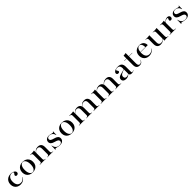

<svg xmlns="http://www.w3.org/2000/svg" viewBox="861 -3120 5705 5705"><g transform="rotate(-45 3713.0 -268.0)"><path d="M272.6 11.3Q208.1 11.3 159.3 -15.3Q110.5 -41.9 83.1 -90.3Q55.6 -138.7 55.6 -204Q55.6 -271.8 84.7 -322.2Q113.7 -372.6 165.7 -400Q217.7 -427.4 286.3 -427.4Q333.1 -427.4 370.6 -414.1Q408.1 -400.8 430.2 -377.8Q452.4 -354.8 452.4 -325Q452.4 -296.8 433.5 -278.6Q414.5 -260.5 385.5 -260.5Q363.7 -260.5 350.4 -271.8Q337.1 -283.1 337.1 -301.6Q337.1 -318.5 347.6 -331.9Q358.1 -345.2 368.5 -358.1Q379 -371 379 -384.7Q379 -399.2 361.7 -407.3Q344.4 -415.3 315.3 -415.3Q242.7 -415.3 201.2 -362.1Q159.7 -308.9 159.7 -216.1Q159.7 -121.8 200.4 -71.4Q241.1 -21 316.1 -21Q361.3 -21 397.6 -42.7Q433.9 -64.5 458.1 -110.5L465.3 -104.8Q440.3 -48.4 390.3 -18.5Q340.3 11.3 272.6 11.3Z M782.3 11.3Q715.3 11.3 664.5 -14.5Q613.7 -40.3 585.1 -89.1Q556.5 -137.9 556.5 -208.1Q556.5 -278.2 585.1 -327Q613.7 -375.8 664.5 -401.6Q715.3 -427.4 782.3 -427.4Q850 -427.4 900.8 -401.6Q951.6 -375.8 980.2 -327Q1008.9 -278.2 1008.9 -208.1Q1008.9 -138.7 980.2 -89.5Q951.6 -40.3 900.8 -14.5Q850 11.3 782.3 11.3ZM782.3 2.4Q836.3 2.4 870.6 -52.8Q904.8 -108.1 904.8 -208.1Q904.8 -308.1 870.6 -363.3Q836.3 -418.5 782.3 -418.5Q729 -418.5 694.8 -363.3Q660.5 -308.1 660.5 -208.1Q660.5 -108.1 694.8 -52.8Q729 2.4 782.3 2.4Z M1212.9 -2.4Q1179 -2.4 1150.4 -1.6Q1121.8 -0.8 1086.3 0V-8.9L1104 -10.5Q1137.1 -12.1 1150.4 -25.4Q1163.7 -38.7 1163.7 -70.2V-207.3H1262.1V-70.2Q1262.1 -38.7 1274.6 -25.4Q1287.1 -12.1 1319.4 -9.7L1332.3 -8.9V0Q1298.4 -0.8 1271 -1.6Q1243.5 -2.4 1212.9 -2.4ZM1163.7 -207.3V-337.9Q1163.7 -372.6 1150 -387.5Q1136.3 -402.4 1100 -405.6L1086.3 -407.3V-416.1Q1108.1 -414.5 1121 -414.1Q1133.9 -413.7 1150 -413.7Q1182.3 -413.7 1210.1 -416.5Q1237.9 -419.4 1262.1 -425V-416.1V-207.3ZM1472.6 -207.3V-294.4Q1472.6 -349.2 1450.4 -375.4Q1428.2 -401.6 1381.5 -401.6Q1335.5 -401.6 1301.2 -374.2Q1266.9 -346.8 1238.7 -287.1L1237.9 -292.7Q1268.5 -362.1 1312.5 -394.8Q1356.5 -427.4 1419.4 -427.4Q1494.4 -427.4 1532.3 -386.3Q1570.2 -345.2 1570.2 -264.5V-207.3ZM1521 -2.4Q1490.3 -2.4 1462.9 -1.6Q1435.5 -0.8 1401.6 0V-8.9L1414.5 -9.7Q1446.8 -12.1 1459.7 -25.4Q1472.6 -38.7 1472.6 -70.2V-207.3H1570.2V-70.2Q1570.2 -38.7 1583.5 -25.4Q1596.8 -12.1 1629.8 -10.5L1647.6 -8.9V0Q1612.1 -0.8 1583.5 -1.6Q1554.8 -2.4 1521 -2.4Z M1920.2 11.3Q1882.3 11.3 1854.8 4.4Q1827.4 -2.4 1808.1 -9.3Q1788.7 -16.1 1772.6 -16.1Q1748.4 -16.1 1737.1 10.5H1728.2Q1729.8 -8.9 1731 -30.2Q1732.3 -51.6 1732.3 -81.9Q1732.3 -112.1 1732.3 -157.3H1741.1Q1755.6 -79 1799.6 -38.7Q1843.5 1.6 1912.9 1.6Q1962.1 1.6 1988.3 -18.1Q2014.5 -37.9 2014.5 -74.2Q2014.5 -108.9 1984.3 -130.2Q1954 -151.6 1883.9 -170.2Q1808.9 -189.5 1774.2 -221.8Q1739.5 -254 1739.5 -303.2Q1739.5 -360.5 1779.4 -394Q1819.4 -427.4 1887.1 -427.4Q1921 -427.4 1948 -421Q1975 -414.5 1995.6 -407.7Q2016.1 -400.8 2030.6 -400.8Q2041.1 -400.8 2048 -406.5Q2054.8 -412.1 2059.7 -426.6H2068.5Q2066.9 -408.9 2066.1 -389.9Q2065.3 -371 2064.9 -346Q2064.5 -321 2065.3 -285.5H2056.5Q2041.1 -347.6 1999.2 -382.7Q1957.3 -417.7 1899.2 -417.7Q1857.3 -417.7 1834.3 -399.6Q1811.3 -381.5 1811.3 -347.6Q1811.3 -314.5 1839.9 -294.4Q1868.5 -274.2 1944.4 -254Q2018.5 -234.7 2052.4 -202.8Q2086.3 -171 2086.3 -121Q2086.3 -58.9 2041.9 -23.8Q1997.6 11.3 1920.2 11.3Z M2428.2 11.3Q2361.3 11.3 2310.5 -14.5Q2259.7 -40.3 2231 -89.1Q2202.4 -137.9 2202.4 -208.1Q2202.4 -278.2 2231 -327Q2259.7 -375.8 2310.5 -401.6Q2361.3 -427.4 2428.2 -427.4Q2496 -427.4 2546.8 -401.6Q2597.6 -375.8 2626.2 -327Q2654.8 -278.2 2654.8 -208.1Q2654.8 -138.7 2626.2 -89.5Q2597.6 -40.3 2546.8 -14.5Q2496 11.3 2428.2 11.3ZM2428.2 2.4Q2482.3 2.4 2516.5 -52.8Q2550.8 -108.1 2550.8 -208.1Q2550.8 -308.1 2516.5 -363.3Q2482.3 -418.5 2428.2 -418.5Q2375 -418.5 2340.7 -363.3Q2306.5 -308.1 2306.5 -208.1Q2306.5 -108.1 2340.7 -52.8Q2375 2.4 2428.2 2.4Z M2858.9 -2.4Q2825 -2.4 2796.4 -1.6Q2767.7 -0.8 2732.3 0V-8.9L2750 -10.5Q2783.1 -12.1 2796.4 -25.4Q2809.7 -38.7 2809.7 -70.2V-207.3H2908.1V-70.2Q2908.1 -38.7 2920.6 -25.4Q2933.1 -12.1 2965.3 -9.7L2978.2 -8.9V0Q2944.4 -0.8 2916.9 -1.6Q2889.5 -2.4 2858.9 -2.4ZM2809.7 -207.3V-337.9Q2809.7 -372.6 2796 -387.5Q2782.3 -402.4 2746 -405.6L2732.3 -407.3V-416.1Q2754 -414.5 2766.9 -414.1Q2779.8 -413.7 2796 -413.7Q2828.2 -413.7 2856 -416.5Q2883.9 -419.4 2908.1 -425V-416.1V-207.3ZM3112.9 -207.3V-293.5Q3112.9 -348.4 3091.1 -375Q3069.4 -401.6 3024.2 -401.6Q2979 -401.6 2945.6 -373.8Q2912.1 -346 2884.7 -286.3L2883.1 -292.7Q2912.9 -361.3 2957.3 -394.4Q3001.6 -427.4 3063.7 -427.4Q3136.3 -427.4 3173.8 -386.7Q3211.3 -346 3211.3 -266.9V-207.3ZM3162.1 -2.4Q3130.6 -2.4 3103.6 -1.6Q3076.6 -0.8 3041.9 0V-8.9L3055.6 -9.7Q3087.1 -12.1 3100 -25.4Q3112.9 -38.7 3112.9 -70.2V-207.3H3211.3V-70.2Q3211.3 -38.7 3223.8 -25.4Q3236.3 -12.1 3268.5 -9.7L3281.5 -8.9V0Q3247.6 -0.8 3220.6 -1.6Q3193.5 -2.4 3162.1 -2.4ZM3416.1 -207.3V-293.5Q3416.1 -348.4 3394 -375Q3371.8 -401.6 3326.6 -401.6Q3280.6 -401.6 3245.6 -376.2Q3210.5 -350.8 3180.6 -296L3179 -304Q3210.5 -366.1 3256 -396.8Q3301.6 -427.4 3366.9 -427.4Q3439.5 -427.4 3477 -386.7Q3514.5 -346 3514.5 -266.9V-207.3ZM3465.3 -2.4Q3433.9 -2.4 3406.5 -1.6Q3379 -0.8 3345.2 0V-8.9L3358.9 -9.7Q3390.3 -12.1 3403.2 -25.4Q3416.1 -38.7 3416.1 -70.2V-207.3H3513.7V-70.2Q3513.7 -38.7 3527.4 -25.4Q3541.1 -12.1 3573.4 -10.5L3591.1 -8.9V0Q3555.6 -0.8 3527 -1.6Q3498.4 -2.4 3465.3 -2.4Z M3775 -2.4Q3741.1 -2.4 3712.5 -1.6Q3683.9 -0.8 3648.4 0V-8.9L3666.1 -10.5Q3699.2 -12.1 3712.5 -25.4Q3725.8 -38.7 3725.8 -70.2V-207.3H3824.2V-70.2Q3824.2 -38.7 3836.7 -25.4Q3849.2 -12.1 3881.5 -9.7L3894.4 -8.9V0Q3860.5 -0.8 3833.1 -1.6Q3805.6 -2.4 3775 -2.4ZM3725.8 -207.3V-337.9Q3725.8 -372.6 3712.1 -387.5Q3698.4 -402.4 3662.1 -405.6L3648.4 -407.3V-416.1Q3670.2 -414.5 3683.1 -414.1Q3696 -413.7 3712.1 -413.7Q3744.4 -413.7 3772.2 -416.5Q3800 -419.4 3824.2 -425V-416.1V-207.3ZM4029 -207.3V-293.5Q4029 -348.4 4007.3 -375Q3985.5 -401.6 3940.3 -401.6Q3895.2 -401.6 3861.7 -373.8Q3828.2 -346 3800.8 -286.3L3799.2 -292.7Q3829 -361.3 3873.4 -394.4Q3917.7 -427.4 3979.8 -427.4Q4052.4 -427.4 4089.9 -386.7Q4127.4 -346 4127.4 -266.9V-207.3ZM4078.2 -2.4Q4046.8 -2.4 4019.8 -1.6Q3992.7 -0.8 3958.1 0V-8.9L3971.8 -9.7Q4003.2 -12.1 4016.1 -25.4Q4029 -38.7 4029 -70.2V-207.3H4127.4V-70.2Q4127.4 -38.7 4139.9 -25.4Q4152.4 -12.1 4184.7 -9.7L4197.6 -8.9V0Q4163.7 -0.8 4136.7 -1.6Q4109.7 -2.4 4078.2 -2.4ZM4332.3 -207.3V-293.5Q4332.3 -348.4 4310.1 -375Q4287.9 -401.6 4242.7 -401.6Q4196.8 -401.6 4161.7 -376.2Q4126.6 -350.8 4096.8 -296L4095.2 -304Q4126.6 -366.1 4172.2 -396.8Q4217.7 -427.4 4283.1 -427.4Q4355.6 -427.4 4393.1 -386.7Q4430.6 -346 4430.6 -266.9V-207.3ZM4381.5 -2.4Q4350 -2.4 4322.6 -1.6Q4295.2 -0.8 4261.3 0V-8.9L4275 -9.7Q4306.5 -12.1 4319.4 -25.4Q4332.3 -38.7 4332.3 -70.2V-207.3H4429.8V-70.2Q4429.8 -38.7 4443.5 -25.4Q4457.3 -12.1 4489.5 -10.5L4507.3 -8.9V0Q4471.8 -0.8 4443.1 -1.6Q4414.5 -2.4 4381.5 -2.4Z M4857.3 -207.3V-299.2Q4857.3 -355.6 4829.4 -385.5Q4801.6 -415.3 4749.2 -415.3Q4718.5 -415.3 4698.4 -405.6Q4678.2 -396 4678.2 -381.5Q4678.2 -371 4686.7 -360.1Q4695.2 -349.2 4703.6 -336.7Q4712.1 -324.2 4712.1 -309.7Q4712.1 -293.5 4697.2 -282.7Q4682.3 -271.8 4658.1 -271.8Q4633.1 -271.8 4617.7 -286.3Q4602.4 -300.8 4602.4 -324.2Q4602.4 -354.8 4626.2 -377.8Q4650 -400.8 4690.7 -414.1Q4731.5 -427.4 4783.9 -427.4Q4875 -427.4 4915.3 -385.1Q4955.6 -342.7 4955.6 -254V-207.3ZM4707.3 11.3Q4649.2 11.3 4614.9 -16.1Q4580.6 -43.5 4580.6 -91.1Q4580.6 -129 4600.4 -152Q4620.2 -175 4651.6 -187.9Q4683.1 -200.8 4718.1 -208.9Q4753.2 -216.9 4785.1 -225Q4816.9 -233.1 4837.5 -246.4Q4858.1 -259.7 4858.9 -282.3L4859.7 -266.9Q4854.8 -246.8 4835.5 -234.7Q4816.1 -222.6 4790.7 -212.9Q4765.3 -203.2 4741.1 -190.7Q4716.9 -178.2 4700.8 -157.7Q4684.7 -137.1 4684.7 -102.4Q4684.7 -65.3 4704.4 -45.2Q4724.2 -25 4763.7 -25Q4793.5 -25 4817.3 -35.9Q4841.1 -46.8 4860.5 -71V-61.3Q4832.3 -25 4793.1 -6.9Q4754 11.3 4707.3 11.3ZM4955.6 -44.4Q4955.6 -25.8 4962.5 -16.9Q4969.4 -8.1 4984.7 -8.1Q4996.8 -8.1 5009.3 -12.9Q5021.8 -17.7 5037.1 -28.2L5041.1 -21Q5018.5 -4 4996 3.6Q4973.4 11.3 4944.4 11.3Q4900.8 11.3 4879 -6Q4857.3 -23.4 4857.3 -58.9V-207.3H4955.6Z M5275 11.3Q5207.3 11.3 5173.4 -27Q5139.5 -65.3 5139.5 -143.5V-207.3H5237.9V-107.3Q5237.9 -58.1 5255.6 -35.5Q5273.4 -12.9 5307.3 -12.9Q5341.9 -12.9 5364.1 -33.1Q5386.3 -53.2 5400 -96L5407.3 -93.5Q5391.1 -38.7 5360.1 -13.7Q5329 11.3 5275 11.3ZM5139.5 -207.3V-535.5Q5171 -536.3 5194.8 -539.9Q5218.5 -543.5 5237.9 -549.2V-207.3ZM5043.5 -406.5V-415.3H5379.8V-406.5Z M5676.6 11.3Q5612.9 11.3 5564.9 -15.3Q5516.9 -41.9 5489.9 -91.1Q5462.9 -140.3 5462.9 -205.6Q5462.9 -275.8 5491.5 -325.4Q5520.2 -375 5571.4 -401.2Q5622.6 -427.4 5687.1 -427.4Q5743.5 -427.4 5784.7 -406.9Q5825.8 -386.3 5848.4 -346.8Q5871 -307.3 5871 -249.2H5530.6L5529 -258.1H5775.8Q5776.6 -306.5 5765.7 -342.3Q5754.8 -378.2 5733.9 -398.4Q5712.9 -418.5 5683.1 -418.5Q5637.9 -418.5 5606.5 -377.4Q5575 -336.3 5568.5 -256.5V-254.8Q5567.7 -246.8 5567.3 -238.3Q5566.9 -229.8 5566.9 -219.4Q5566.9 -124.2 5606.5 -72.6Q5646 -21 5721.8 -21Q5766.9 -21 5802.8 -42.7Q5838.7 -64.5 5863.7 -110.5L5871 -104.8Q5846 -48.4 5795.6 -18.5Q5745.2 11.3 5676.6 11.3Z M6108.9 -415.3V-207.3H6011.3V-337.1Q6011.3 -372.6 5997.6 -387.1Q5983.9 -401.6 5946.8 -404.8L5933.9 -406.5V-415.3Q5955.6 -414.5 5968.5 -414.1Q5981.5 -413.7 5997.6 -413.7Q6029.8 -413.7 6057.7 -416.5Q6085.5 -419.4 6108.9 -424.2ZM6109.7 -207.3V-121Q6109.7 -66.1 6131.5 -39.9Q6153.2 -13.7 6198.4 -13.7Q6244.4 -13.7 6278.2 -41.5Q6312.1 -69.4 6339.5 -129L6341.1 -122.6Q6311.3 -54 6266.9 -20.6Q6222.6 12.9 6159.7 12.9Q6086.3 12.9 6048.8 -28.6Q6011.3 -70.2 6011.3 -149.2V-207.3ZM6316.1 0V-207.3H6414.5V-78.2Q6414.5 -42.7 6428.2 -28.2Q6441.9 -13.7 6478.2 -10.5L6491.9 -8.9V0Q6470.2 -1.6 6457.3 -1.6Q6444.4 -1.6 6428.2 -1.6Q6396 -1.6 6368.1 0.8Q6340.3 3.2 6316.1 9.7ZM6414.5 -415.3V-207.3H6316.1V-337.9Q6316.1 -372.6 6303.2 -387.5Q6290.3 -402.4 6254.8 -404.8L6241.9 -406.5V-415.3Q6263.7 -414.5 6276.2 -414.1Q6288.7 -413.7 6304 -413.7Q6335.5 -413.7 6363.3 -416.5Q6391.1 -419.4 6414.5 -424.2Z M6668.5 -2.4Q6634.7 -2.4 6606 -1.6Q6577.4 -0.8 6541.9 0V-8.9L6559.7 -10.5Q6592.7 -12.1 6606 -25.4Q6619.4 -38.7 6619.4 -70.2V-207.3H6717.7V-70.2Q6717.7 -49.2 6723.8 -36.3Q6729.8 -23.4 6744.4 -17.7Q6758.9 -12.1 6783.1 -10.5L6809.7 -8.9V0Q6783.1 -0.8 6760.5 -1.2Q6737.9 -1.6 6715.7 -2Q6693.5 -2.4 6668.5 -2.4ZM6619.4 -207.3V-337.9Q6619.4 -372.6 6605.6 -387.5Q6591.9 -402.4 6555.6 -405.6L6541.9 -407.3V-416.1Q6563.7 -414.5 6576.6 -414.1Q6589.5 -413.7 6605.6 -413.7Q6637.9 -413.7 6665.7 -416.5Q6693.5 -419.4 6717.7 -425V-416.1V-207.3ZM6882.3 -284.7Q6862.1 -284.7 6850.4 -295.6Q6838.7 -306.5 6838.7 -323.4Q6838.7 -337.1 6844.4 -347.6Q6850 -358.1 6855.2 -368.1Q6860.5 -378.2 6860.5 -388.7Q6860.5 -407.3 6833.9 -407.3Q6813.7 -407.3 6792.3 -398.4Q6771 -389.5 6751.2 -372.2Q6731.5 -354.8 6716.1 -329L6715.3 -338.7Q6740.3 -382.3 6778.6 -405.6Q6816.9 -429 6860.5 -429Q6900.8 -429 6923.8 -408.9Q6946.8 -388.7 6946.8 -354Q6946.8 -322.6 6929 -303.6Q6911.3 -284.7 6882.3 -284.7Z M7206.5 11.3Q7168.5 11.3 7141.1 4.4Q7113.7 -2.4 7094.4 -9.3Q7075 -16.1 7058.9 -16.1Q7034.7 -16.1 7023.4 10.5H7014.5Q7016.1 -8.9 7017.3 -30.2Q7018.5 -51.6 7018.5 -81.9Q7018.5 -112.1 7018.5 -157.3H7027.4Q7041.9 -79 7085.9 -38.7Q7129.8 1.6 7199.2 1.6Q7248.4 1.6 7274.6 -18.1Q7300.8 -37.9 7300.8 -74.2Q7300.8 -108.9 7270.6 -130.2Q7240.3 -151.6 7170.2 -170.2Q7095.2 -189.5 7060.5 -221.8Q7025.8 -254 7025.8 -303.2Q7025.8 -360.5 7065.7 -394Q7105.6 -427.4 7173.4 -427.4Q7207.3 -427.4 7234.3 -421Q7261.3 -414.5 7281.9 -407.7Q7302.4 -400.8 7316.9 -400.8Q7327.4 -400.8 7334.3 -406.5Q7341.1 -412.1 7346 -426.6H7354.8Q7353.2 -408.9 7352.4 -389.9Q7351.6 -371 7351.2 -346Q7350.8 -321 7351.6 -285.5H7342.7Q7327.4 -347.6 7285.5 -382.7Q7243.5 -417.7 7185.5 -417.7Q7143.5 -417.7 7120.6 -399.6Q7097.6 -381.5 7097.6 -347.6Q7097.6 -314.5 7126.2 -294.4Q7154.8 -274.2 7230.6 -254Q7304.8 -234.7 7338.7 -202.8Q7372.6 -171 7372.6 -121Q7372.6 -58.9 7328.2 -23.8Q7283.9 11.3 7206.5 11.3Z"/></g></svg>

Font: Playfair 144pt SemiExpanded SemiBold
Style: Regular
Weight: 600
Width: 6
Designer: Claus Eggers Sørensen
Foundry: Claus Eggers Sørensen
Version: Version 2.203